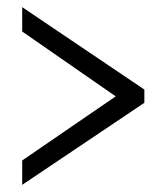

<svg xmlns="http://www.w3.org/2000/svg" viewBox="-20 -626 465 536"><path d="M42 -110V-178L303 -357L42 -538V-606L383 -376V-339Z"/></svg>

Font: Noto Serif Hebrew ExtraCondensed Medium
Style: Regular
Weight: 500
Width: 2
Designer: Monotype Design Team
Foundry: Monotype Imaging Inc.
Version: Version 2.004; ttfautohint (v1.8.4.7-5d5b)